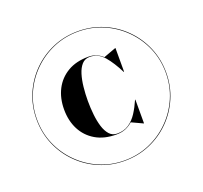

<svg xmlns="http://www.w3.org/2000/svg" viewBox="-131 -911 1132 1072"><g transform="rotate(-20 435.0 -375.0)"><path d="M50 -375Q50 -455 79.8 -524.8Q109.5 -594.5 162.5 -647.5Q215.5 -700.5 285.2 -730.2Q355 -760 435 -760Q515 -760 584.8 -730.2Q654.5 -700.5 707.5 -647.5Q760.5 -594.5 790.2 -524.8Q820 -455 820 -375Q820 -295 790.2 -225.2Q760.5 -155.5 707.5 -102.5Q654.5 -49.5 584.8 -19.8Q515 10 435 10Q355 10 285.2 -19.8Q215.5 -49.5 162.5 -102.5Q109.5 -155.5 79.8 -225.2Q50 -295 50 -375ZM52.5 -375Q52.5 -296 82.2 -226.8Q112 -157.5 164.8 -104.8Q217.5 -52 286.8 -22.2Q356 7.5 435 7.5Q514 7.5 583.2 -22.2Q652.5 -52 705.2 -104.8Q758 -157.5 787.8 -226.8Q817.5 -296 817.5 -375Q817.5 -454 787.8 -523.2Q758 -592.5 705.2 -645.2Q652.5 -698 583.2 -727.8Q514 -757.5 435 -757.5Q356 -757.5 286.8 -727.8Q217.5 -698 164.8 -645.2Q112 -592.5 82.2 -523.2Q52.5 -454 52.5 -375ZM606.5 -291V-150H605L538.5 -181Q519.5 -163.5 495.8 -153.8Q472 -144 441.5 -144Q368.5 -144 317.8 -174Q267 -204 240.2 -256Q213.5 -308 213.5 -375Q213.5 -442 240.2 -494Q267 -546 317.8 -576Q368.5 -606 441.5 -606Q467 -606 487.8 -597.2Q508.5 -588.5 525.5 -573L599 -600H600.5V-459H598Q567.5 -520.5 532.8 -561.5Q498 -602.5 447.5 -602.5Q419.5 -602.5 401.5 -582.8Q383.5 -563 373.2 -529.8Q363 -496.5 358.8 -456.2Q354.5 -416 354.5 -375Q354.5 -334 358.8 -293.8Q363 -253.5 373.2 -220.2Q383.5 -187 401.5 -167.2Q419.5 -147.5 447.5 -147.5Q487.5 -147.5 516.5 -167Q545.5 -186.5 566.5 -219Q587.5 -251.5 604.5 -291Z"/></g></svg>

Font: Bodoni* 72pt Fatface
Style: Regular
Weight: 900
Version: Version 2.3